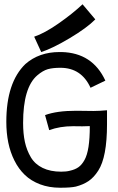

<svg xmlns="http://www.w3.org/2000/svg" viewBox="-20 -881 558 905"><path d="M141.1 -708Q189.5 -724.1 255.4 -770Q321.3 -815.9 369.1 -860.8L429.2 -789.6Q389.6 -749.5 309.1 -701.4Q228.5 -653.3 174.3 -635.7ZM420.4 -357.9Q448.2 -357.9 484.4 -361.3V-295.4Q484.4 -217.8 474.1 -163.3Q463.9 -108.9 443.1 -76.7Q422.4 -44.4 397.5 -27.6Q372.6 -10.7 337.4 -1.5Q313.5 3.9 263.7 3.9Q211.4 3.9 168.9 -12.2Q126.5 -28.3 97.2 -56.4Q67.9 -84.5 48.1 -124Q28.3 -163.6 19 -209.2Q9.8 -254.9 9.8 -306.6Q9.8 -492.2 99.6 -579.1Q164.1 -635.7 260.3 -635.7H270Q416 -632.3 476.6 -501L406.7 -467.3Q363.8 -561.5 264.6 -561.5Q229 -561.5 205.6 -554.9Q182.1 -548.3 155.8 -525.9Q88.9 -468.8 88.9 -301.3Q88.9 -251 97.4 -211.7Q106 -172.4 125.5 -139.6Q145 -106.9 181.2 -89.4Q217.3 -71.8 268.6 -71.8Q293 -71.8 309.1 -76.2Q333.5 -81.5 349.6 -92.8Q365.7 -104 378.4 -127Q391.1 -149.9 397.2 -189.2Q403.3 -228.5 403.3 -286.6Q390.6 -285.6 367.7 -285.6Q359.9 -285.6 345.5 -285.9Q331.1 -286.1 324.2 -286.1Q262.7 -286.1 211.9 -267.6L192.4 -338.4Q247.1 -358.9 339.4 -358.9Q353 -358.9 380.1 -358.4Q407.2 -357.9 420.4 -357.9Z"/></svg>

Font: FantasqueSansM Nerd Font
Style: Regular
Weight: 400
Monospace: yes
Designer: Jany Belluz
Version: Version 1.8.0 ; ttfautohint (v1.8.2);Nerd Fonts 3.4.0